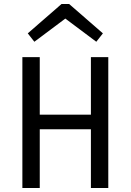

<svg xmlns="http://www.w3.org/2000/svg" viewBox="-20 -941 654 961"><path d="M92 0V-655H179V-367H435V-655H522V0H435V-294H179V0ZM152 -732 119 -774 288 -921H326L495 -774L462 -732L307 -848Z"/></svg>

Font: Intel One Mono
Style: Regular
Weight: 400
Monospace: yes
Designer: Fred Shallcrass
Foundry: Frere-Jones Type LLC
Version: Version 1.400;hotconv 1.1.0;makeotfexe 2.6.0;FJTRelease1.4